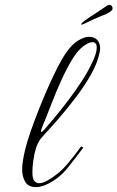

<svg xmlns="http://www.w3.org/2000/svg" viewBox="-20 -761 482 788"><path d="M128 7Q97 7 84 -14Q71 -35 71 -66Q71 -84 74.5 -104.5Q78 -125 83 -146Q90 -176 104.5 -218Q119 -260 137.5 -307Q156 -354 176 -399.5Q196 -445 215.5 -483Q235 -521 251 -544Q275 -579 300.5 -594.5Q326 -610 346 -610Q366 -610 378.5 -597.5Q391 -585 391 -562Q391 -553 388 -542Q379 -500 352.5 -453.5Q326 -407 291 -361Q256 -315 220 -273.5Q184 -232 155 -201Q131 -175 122 -131.5Q113 -88 113 -53Q113 -29 120.5 -19Q128 -9 141 -9Q150 -9 161 -13.5Q172 -18 183 -25Q224 -50 254.5 -85.5Q285 -121 312 -159Q312 -160 317.5 -158Q323 -156 321 -154Q291 -114 258 -72.5Q225 -31 178 -7Q150 7 128 7ZM148 -221Q148 -217 154 -221.5Q160 -226 173 -242Q181 -251 204 -278.5Q227 -306 256.5 -344.5Q286 -383 314 -425.5Q342 -468 360 -508Q377 -543 377 -566Q377 -588 359 -588Q345 -588 322.5 -571.5Q300 -555 280 -523Q255 -483 232.5 -433.5Q210 -384 191 -334.5Q172 -285 155 -244Q148 -227 148 -221ZM313 -661Q314 -666 328 -676.5Q342 -687 378 -710L421 -739Q427 -741 430 -741Q442 -739 442 -726Q442 -718 426 -709Q416 -703 406 -699.5Q396 -696 381 -689Q366 -683 350 -675Q334 -667 323.5 -662.5Q313 -658 313 -661Z"/></svg>

Font: Grey Qo
Style: Regular
Weight: 400
Designer: Robert E. Leuschke
Foundry: Robert E. Leuschke
Version: Version 2.010